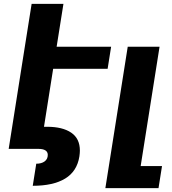

<svg xmlns="http://www.w3.org/2000/svg" viewBox="-20 -770 890 993"><path d="M254.9 -414.1 207.5 -114.3H224.1Q303.2 -114.3 348.1 -84Q393.1 -53.7 393.1 8.8Q393.1 21 390.6 39.1Q378.4 116.2 316.9 153.6Q255.4 190.9 149.4 190.9L167.5 76.7Q194.8 76.7 210.9 64.7Q227.1 52.7 227.1 31.2Q227.1 15.6 214.8 7.8Q202.6 0 179.7 0H24.9L43 -114.3L90.3 -414.1L108.4 -528.3L143.6 -750H308.1L272.9 -528.3H554.7L536.6 -414.1Z M817.9 88.9 799.8 203.1H524.9L543 88.9L640.6 -528.3H805.2L707.5 88.9Z"/></svg>

Font: Mardoto Black
Style: Italic
Weight: 900
Italic angle: -12°
Designer: Christian Robertson, Vahan Hovhannisyan
Foundry: Google
Version: Version 1.000